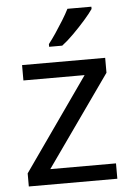

<svg xmlns="http://www.w3.org/2000/svg" viewBox="-54 -807 578 847"><g transform="rotate(-5 235.0 -383.0)"><path d="M431 0H39V-58L327 -468H56V-536H424V-470L140 -68H431ZM383 -756Q371 -738 346 -709.5Q321 -681 292.5 -652.5Q264 -624 240 -606H182V-618Q197 -637 214.5 -663Q232 -689 249 -716.5Q266 -744 277 -766H383Z"/></g></svg>

Font: Noto Sans Old North Arabian
Style: Regular
Weight: 400
Designer: Monotype Design Team
Foundry: Monotype Imaging Inc.
Version: Version 2.001; ttfautohint (v1.8.4.7-5d5b)